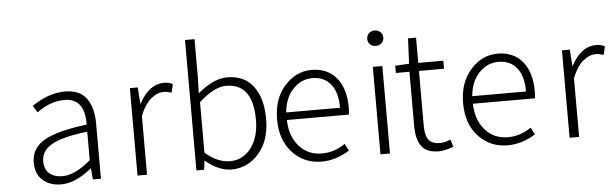

<svg xmlns="http://www.w3.org/2000/svg" viewBox="-50 -974 3743 1166"><g transform="rotate(-5 1821.5 -391.0)"><path d="M281 13Q213 13 169.5 -25Q126 -63 126 -134Q126 -221 206.5 -267.5Q287 -314 466 -335Q470 -496 344 -496Q257 -496 176 -435L150 -477Q252 -547 352 -547Q442 -547 483 -490.5Q524 -434 524 -338V0H475L469 -68H467Q368 13 281 13ZM293 -36Q371 -36 466 -119V-292Q313 -274 248.5 -237Q184 -200 184 -137Q184 -85 214.5 -60.5Q245 -36 293 -36Z M747 0V-533H795L802 -434H804Q865 -547 955 -547Q986 -547 1009 -535L997 -483Q974 -492 948 -492Q909 -492 870.5 -459.5Q832 -427 805 -358V0Z M1320 13Q1242 13 1162 -54H1160L1153 0H1106V-795H1164V-567L1161 -465Q1258 -547 1341 -547Q1445 -547 1500 -474Q1555 -401 1555 -275Q1555 -143 1486.5 -65Q1418 13 1320 13ZM1315 -38Q1394 -38 1443.5 -103.5Q1493 -169 1493 -275Q1493 -496 1330 -496Q1257 -496 1164 -411V-103Q1238 -38 1315 -38Z M1869 13Q1763 13 1692 -62.5Q1621 -138 1621 -266Q1621 -391 1690.5 -469Q1760 -547 1855 -547Q1952 -547 2006.5 -481.5Q2061 -416 2061 -299Q2061 -276 2058 -257H1680Q1682 -159 1735.5 -97.5Q1789 -36 1875 -36Q1951 -36 2017 -82L2039 -39Q1956 13 1869 13ZM1680 -303H2008Q2008 -398 1967.5 -447.5Q1927 -497 1856 -497Q1788 -497 1738 -444.5Q1688 -392 1680 -303Z M2228 0V-533H2286V0ZM2258 -658Q2237 -658 2223 -671Q2209 -684 2209 -704Q2209 -726 2223 -739Q2237 -752 2258 -752Q2278 -752 2292.5 -739Q2307 -726 2307 -704Q2307 -684 2292.5 -671Q2278 -658 2258 -658Z M2584 13Q2509 13 2478 -29.5Q2447 -72 2447 -152V-484H2364V-528L2449 -533L2456 -687H2505V-533H2658V-484H2505V-148Q2505 -93 2524.5 -65Q2544 -37 2594 -37Q2623 -37 2659 -52L2673 -7Q2617 13 2584 13Z M3003 13Q2897 13 2826 -62.5Q2755 -138 2755 -266Q2755 -391 2824.5 -469Q2894 -547 2989 -547Q3086 -547 3140.5 -481.5Q3195 -416 3195 -299Q3195 -276 3192 -257H2814Q2816 -159 2869.5 -97.5Q2923 -36 3009 -36Q3085 -36 3151 -82L3173 -39Q3090 13 3003 13ZM2814 -303H3142Q3142 -398 3101.5 -447.5Q3061 -497 2990 -497Q2922 -497 2872 -444.5Q2822 -392 2814 -303Z M3381 0V-533H3429L3436 -434H3438Q3499 -547 3589 -547Q3620 -547 3643 -535L3631 -483Q3608 -492 3582 -492Q3543 -492 3504.5 -459.5Q3466 -427 3439 -358V0Z"/></g></svg>

Font: NotoSansHansLight
Style: Regular
Weight: 300
Designer: Ryoko NISHIZUKA  (kana & ideographs); Paul D. Hunt (Latin, Greek & Cyrillic); Wenlong ZHANG  (bopomofo); Sandoll Communi
Foundry: Adobe Systems Incorporated
Version: Version 1.00;December 8, 2021;FontCreator 13.0.0.2675 64-bit